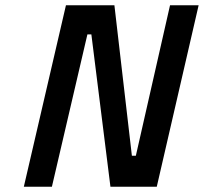

<svg xmlns="http://www.w3.org/2000/svg" viewBox="-20 -705 770 725"><path d="M70 0 229 -685H412L478 -117H493L622 -685H730L572 0H397L325 -575H310L176 0Z"/></svg>

Font: Titillium Web
Style: SemiBold Italic
Weight: 600
Italic angle: -13°
Version: Version 1.001;PS 57.000;hotconv 1.0.70;makeotf.lib2.5.55311